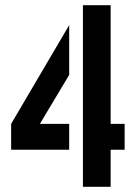

<svg xmlns="http://www.w3.org/2000/svg" viewBox="-20 -721 534 741"><path d="M300 0V-701H407V-243H461V-143H407V0ZM23 -143V-243L247 -624V-432L134 -243H247V-143Z"/></svg>

Font: Stick No Bills SemiBold
Style: Regular
Weight: 600
Designer: Kosala Senevirathne, Siva Puranthara, Lasantha Premarathna, Tharique Azeez
Foundry: mooniak
Version: Version 2.000